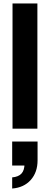

<svg xmlns="http://www.w3.org/2000/svg" viewBox="-20 -740 287 1104"><path d="M52 0V-720H195V0ZM50 344V280Q86 277 103.5 258Q121 239 121 201L172 212H50V74H196V182Q196 251 156.5 295Q117 339 50 344Z"/></svg>

Font: Instrument Sans SemiCondensed
Style: Bold
Weight: 700
Width: 4
Designer: Rodrigo Fuenzalida
Foundry: fragTYPE
Version: Version 1.000;gftools[0.9.28]